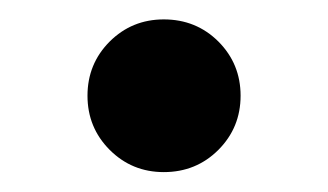

<svg xmlns="http://www.w3.org/2000/svg" viewBox="-20 -564 331 194"><path d="M145.5 -390.1Q113.3 -390.1 90.8 -412.6Q68.4 -435.1 68.4 -467.3Q68.4 -499.5 90.8 -522Q113.3 -544.4 145.5 -544.4Q178.2 -544.4 200.7 -522Q223.1 -499.5 223.1 -467.3Q223.1 -435.1 200.7 -412.6Q178.2 -390.1 145.5 -390.1Z"/></svg>

Font: Inter 20pt SemiBold
Style: Regular
Weight: 600
Version: Version 4.001;git-66647c0bb